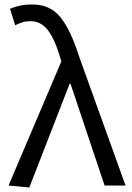

<svg xmlns="http://www.w3.org/2000/svg" viewBox="-20 -829 589 858"><path d="M254.2 -554.8 247.2 -577.8Q222.4 -658.8 192 -696.6Q161.6 -734.4 116.2 -734.4Q96 -734.4 80.5 -729.5Q65 -724.6 47.8 -716.2L24.8 -789.8Q45.8 -798.8 69.4 -803.9Q93 -809 126 -809Q202.8 -809 248.9 -753.4Q295 -697.8 334.4 -574.2L541 0H447.4L295.2 -454.4H291L111 9L18.2 0Z"/></svg>

Font: 寒蝉端黑体 Light
Style: Regular
Weight: 300
Designer: ChillDuanSans {Warren2060}; 
Source Han Sans {Ryoko NISHIZUKA 西塚涼子 (kana, bopomofo & ideographs); Paul D. Hunt (Latin, G
Foundry: ChillType&Adobe
Version: Version 1.300;Glyphs 3.3 (3306)